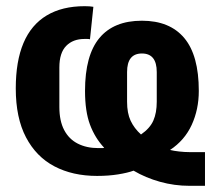

<svg xmlns="http://www.w3.org/2000/svg" viewBox="-20 -557 705 621"><path d="M643 -65V44H593Q544 44 497.5 31Q451 18 412 -5Q393 2 362 7Q331 12 294 12Q215 12 156 -19Q97 -50 64 -113Q31 -176 31 -271Q31 -359 56 -418Q81 -477 131 -507Q181 -537 254 -537Q262 -537 269.5 -536.5Q277 -536 282 -535L271 -430Q267 -431 262.5 -431Q258 -431 253 -431Q216 -431 194 -408.5Q172 -386 172 -339V-211Q172 -166 187.5 -136.5Q203 -107 231.5 -92.5Q260 -78 298 -78Q306 -78 310.5 -78Q315 -78 317 -79Q287 -111 271 -154Q255 -197 255 -263Q255 -378 301.5 -434Q348 -490 439 -490Q529 -490 576 -434Q623 -378 623 -263Q623 -203 600 -153Q577 -103 530 -72Q542 -69 559.5 -67Q577 -65 593 -65ZM391 -324V-228Q391 -191 402.5 -166.5Q414 -142 436 -122Q465 -142 476 -167Q487 -192 487 -228V-324Q487 -354 475 -369Q463 -384 439 -384Q415 -384 403 -369Q391 -354 391 -324Z"/></svg>

Font: IBM Plex Sans Condensed
Style: Bold
Weight: 700
Width: 3
Designer: Mike Abbink, Paul van der Laan, Pieter van Rosmalen
Foundry: Bold Monday
Version: Version 3.201